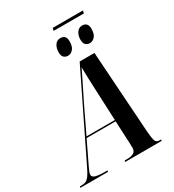

<svg xmlns="http://www.w3.org/2000/svg" viewBox="-287 -1120 1133 1249"><g transform="rotate(-30 279.5 -495.5)"><path d="M534 -991 530 -971H303L307 -991ZM469 -784Q449 -784 437 -796Q425 -808 425 -834Q425 -865 440 -887Q455 -909 480 -909Q500 -909 511.5 -897.5Q523 -886 523 -860Q523 -821 506 -802.5Q489 -784 469 -784ZM305 -784Q285 -784 273 -796Q261 -808 261 -834Q261 -865 275.5 -887Q290 -909 316 -909Q336 -909 347.5 -898Q359 -887 359 -861Q359 -821 342 -802.5Q325 -784 305 -784ZM-57 0 -54 -10H-39Q-22 -10 -9 -16Q4 -22 17 -39.5Q30 -57 47 -93L350 -714H461L502 -101Q506 -50 512.5 -30Q519 -10 544 -10H556L553 0H279L282 -10H303Q330 -10 348.5 -20Q367 -30 367 -58Q367 -65 366.5 -74Q366 -83 366 -92L358 -260H140L64 -102Q55 -83 48 -67.5Q41 -52 41 -41Q41 -24 63.5 -17Q86 -10 135 -10H153L150 0ZM237 -462 145 -270H358L349 -469Q348 -499 346 -538Q344 -577 343 -614Q342 -651 342 -675Q325 -639 298.5 -586Q272 -533 237 -462Z"/></g></svg>

Font: Noto Serif Display ExtraCondensed
Style: Bold Italic
Weight: 700
Width: 2
Italic angle: -12°
Designer: Monotype Design Team
Foundry: Monotype Imaging Inc.
Version: Version 2.009